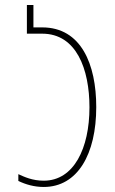

<svg xmlns="http://www.w3.org/2000/svg" viewBox="-20 -734 457 764"><path d="M154 10C289 10 363 -121 363 -308C363 -478 303 -625 148 -625H113V-714H87V-600H148C284 -600 336 -459 336 -307C336 -144 274 -15 154 -15C109 -15 77 -30 53 -41V-14C82 0 116 10 154 10Z"/></svg>

Font: Noto Sans Georgian ExtraCondensed Thin
Style: Regular
Weight: 100
Width: 2
Designer: Monotype Design Team, Akaki Razmadze
Foundry: Google LLC
Version: Version 2.005